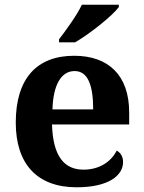

<svg xmlns="http://www.w3.org/2000/svg" viewBox="-20 -786 611 816"><path d="M231 -619V-606H299C362 -642 460 -721 485 -756V-766H328C307 -721 260 -657 231 -619ZM306 10C441 10 503 -40 503 -97C503 -119 494 -136 476 -146C453 -100 404 -65 335 -65C252 -65 205 -123 201 -257H529V-308C529 -467 440 -549 295 -549C137 -549 47 -453 47 -265C47 -91 136 10 306 10ZM376 -321H203C206 -427 241 -484 297 -484C354 -484 376 -423 376 -321Z"/></svg>

Font: Noto Nastaliq Urdu
Style: Bold
Weight: 700
Designer: Monotype Design Team (Patrick Giasson: type design, Kamal Mansour: OpenType code, Glenda Bellarosa). Updated by Simon Co
Foundry: Monotype Imaging Inc., Simon Cozens
Version: Version 3.009